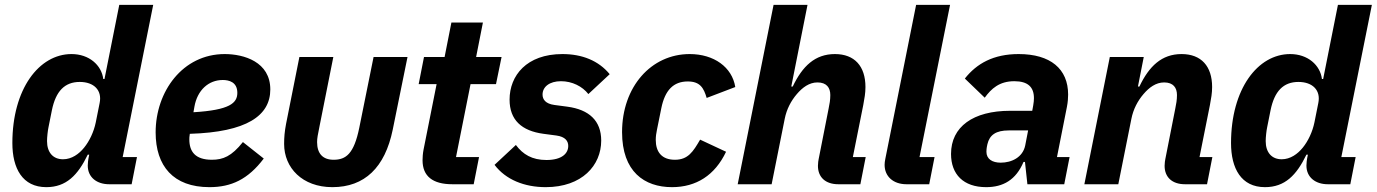

<svg xmlns="http://www.w3.org/2000/svg" viewBox="-20 -760 5679 792"><path d="M523 0 545 -112H486L612 -740H472L411 -434H406C399 -491 348 -537 275 -537C141 -537 31 -393 31 -170C31 -65 73 12 171 12C253 12 301 -37 342 -122H348L345 -107C344 -102 342 -88 342 -77C342 -28 380 0 430 0ZM240 -103C199 -103 174 -131 174 -178C174 -194 177 -221 180 -235L194 -305C210 -384 247 -422 309 -422C367 -422 402 -388 391 -335L375 -255C367 -216 349 -178 327 -151C306 -125 276 -103 240 -103Z M844 12C934 12 1003 -20 1068 -106L982 -174C935 -115 900 -101 854 -101C785 -101 761 -135 761 -185C761 -190 761 -196 763 -208C998 -215 1095 -283 1095 -391C1095 -505 986 -537 907 -537C733 -537 622 -382 622 -214C622 -75 695 12 844 12ZM899 -430C924 -430 959 -422 959 -377C959 -335 928 -306 778 -297L782 -320C794 -388 840 -430 899 -430Z M1355 -525H1215L1160 -249C1154 -217 1152 -194 1152 -166C1152 -68 1227 12 1351 12C1484 12 1568 -69 1600 -225L1661 -525H1521L1462 -233C1440 -125 1407 -101 1356 -101C1312 -101 1288 -126 1288 -174C1288 -190 1291 -204 1298 -239Z M1934 0 1956 -112H1861L1921 -413H2026L2049 -525H1944L1972 -667H1842L1814 -525H1729L1707 -413H1781L1727 -142C1724 -127 1723 -109 1723 -99C1723 -33 1765 0 1846 0Z M2231 12C2381 12 2460 -78 2460 -180C2460 -262 2410 -308 2320 -320L2267 -327C2230 -332 2218 -350 2218 -370C2218 -402 2247 -425 2294 -425C2340 -425 2382 -404 2407 -372L2495 -454C2449 -510 2381 -537 2300 -537C2152 -537 2082 -448 2082 -349C2082 -265 2132 -220 2222 -208L2275 -201C2312 -196 2324 -178 2324 -158C2324 -128 2299 -100 2234 -100C2175 -100 2137 -123 2108 -162L2020 -80C2066 -19 2143 12 2231 12Z M2752 12C2852 12 2929 -37 2975 -134L2868 -184C2839 -134 2818 -101 2764 -101C2709 -101 2685 -134 2685 -183C2685 -197 2687 -211 2690 -225L2708 -314C2723 -388 2758 -424 2817 -424C2868 -424 2883 -397 2895 -356L3013 -401C3000 -483 2925 -537 2825 -537C2666 -537 2546 -402 2546 -215C2546 -52 2638 12 2752 12Z M3023 0H3163L3217 -270C3225 -310 3243 -344 3267 -372C3290 -399 3318 -420 3352 -420C3390 -420 3405 -398 3405 -368C3405 -348 3402 -331 3398 -312L3357 -104C3356 -99 3354 -88 3354 -76C3354 -29 3385 0 3438 0H3529L3551 -112H3498L3541 -327C3546 -354 3550 -376 3550 -401C3550 -487 3505 -537 3424 -537C3342 -537 3290 -487 3250 -403H3244L3311 -740H3171Z M3813 0 3835 -112H3773L3899 -740H3759L3632 -105C3630 -95 3629 -88 3629 -80C3629 -32 3665 0 3719 0Z M4048 12C4118 12 4171 -18 4202 -92H4208L4218 0H4370L4392 -112H4340L4381 -319C4385 -339 4386 -357 4386 -370C4386 -476 4313 -537 4182 -537C4078 -537 4009 -498 3960 -436L4042 -357C4069 -394 4102 -425 4164 -425C4220 -425 4245 -401 4245 -355C4245 -346 4244 -337 4242 -325L4238 -303H4147C3994 -303 3903 -237 3903 -125C3903 -41 3954 12 4048 12ZM4108 -89C4073 -89 4049 -104 4049 -134C4049 -138 4049 -148 4053 -165C4062 -204 4089 -222 4141 -222H4221L4209 -160C4199 -111 4153 -89 4108 -89Z M4593 0 4647 -270C4655 -310 4673 -344 4697 -372C4720 -399 4748 -420 4782 -420C4820 -420 4835 -398 4835 -368C4835 -348 4832 -331 4828 -312L4787 -104C4786 -99 4784 -88 4784 -76C4784 -29 4815 0 4868 0H4959L4981 -112H4928L4971 -327C4976 -354 4980 -376 4980 -401C4980 -487 4935 -537 4854 -537C4772 -537 4720 -487 4680 -403H4674L4698 -525H4558L4453 0Z M5550 0 5572 -112H5513L5639 -740H5499L5438 -434H5433C5426 -491 5375 -537 5302 -537C5168 -537 5058 -393 5058 -170C5058 -65 5100 12 5198 12C5280 12 5328 -37 5369 -122H5375L5372 -107C5371 -102 5369 -88 5369 -77C5369 -28 5407 0 5457 0ZM5267 -103C5226 -103 5201 -131 5201 -178C5201 -194 5204 -221 5207 -235L5221 -305C5237 -384 5274 -422 5336 -422C5394 -422 5429 -388 5418 -335L5402 -255C5394 -216 5376 -178 5354 -151C5333 -125 5303 -103 5267 -103Z"/></svg>

Font: Braiins Sans
Style: Bold Italic
Weight: 700
Italic angle: -11.31°
Designer: Mike Abbink, Paul van der Laan, Pieter van Rosmalen, Jiri Chlebus, Lubos Buracinsky
Foundry: Bold Monday, Sudetype
Version: Version 1.000;hotconv 1.0.109;makeotfexe 2.5.65596